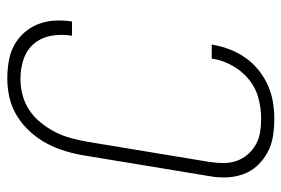

<svg xmlns="http://www.w3.org/2000/svg" viewBox="-146 -638 791 540"><g transform="rotate(90 250.0 -367.5)"><path d="M201 8Q177 8 152.5 4Q128 0 107.5 -11Q87 -22 71.5 -39.5Q56 -57 47.5 -78.5Q39 -100 37.5 -124.5Q36 -149 40 -174H80Q75 -145 80 -116.5Q85 -88 102 -67.5Q119 -47 145.5 -38Q172 -29 201 -29Q224 -29 247 -35Q270 -41 290 -54.5Q310 -68 325.5 -87.5Q341 -107 351.5 -128Q362 -149 368 -171.5Q374 -194 378 -216L435 -561Q438 -581 438 -600.5Q438 -620 432 -637Q426 -654 414 -668Q402 -682 386 -691Q370 -700 351.5 -703Q333 -706 313 -706Q285 -706 256 -698.5Q227 -691 203.5 -672Q180 -653 165 -626.5Q150 -600 145 -572Q145 -570 145 -569Q145 -568 145 -567H105Q105 -569 105 -570Q105 -571 106 -573Q110 -596 119 -619Q128 -642 142.5 -662.5Q157 -683 177 -699Q197 -715 219.5 -725Q242 -735 266 -739Q290 -743 313 -743Q339 -743 363.5 -739Q388 -735 409 -723.5Q430 -712 446 -694.5Q462 -677 470 -654Q478 -631 478.5 -606Q479 -581 474 -555L417 -210Q413 -184 405 -157Q397 -130 384 -105Q371 -80 351.5 -58Q332 -36 307.5 -20.5Q283 -5 255.5 1.5Q228 8 201 8Z"/></g></svg>

Font: Iosevka SS04 Extralight
Style: Italic
Weight: 200
Italic angle: -9°
Monospace: yes
Designer: Belleve Invis
Foundry: Belleve Invis
Version: Version 19.0.0; ttfautohint (v1.8.4)